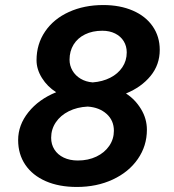

<svg xmlns="http://www.w3.org/2000/svg" viewBox="-20 -730 690 762"><path d="M52 -174Q52 -234 93 -285Q134 -336 203 -364Q168 -386 146.5 -420.5Q125 -455 125 -491Q125 -555 159 -605Q193 -655 253.5 -682.5Q314 -710 390 -710Q456 -710 507 -688Q558 -666 586 -625.5Q614 -585 614 -532Q614 -473 577.5 -428.5Q541 -384 480 -359Q516 -336 539.5 -297.5Q563 -259 563 -215Q563 -151 527 -99Q491 -47 427.5 -17.5Q364 12 285 12Q214 12 161.5 -11Q109 -34 80.5 -76Q52 -118 52 -174ZM289 -93Q330 -93 362.5 -108.5Q395 -124 413.5 -151Q432 -178 432 -211Q432 -252 403 -278Q374 -304 328 -307Q286 -305 253 -288.5Q220 -272 201.5 -244.5Q183 -217 183 -183Q183 -157 196 -136.5Q209 -116 233 -104.5Q257 -93 289 -93ZM348 -403Q387 -406 417.5 -421.5Q448 -437 465.5 -463Q483 -489 483 -522Q483 -547 471 -566.5Q459 -586 437 -597Q415 -608 386 -608Q347 -608 317.5 -593.5Q288 -579 272 -553Q256 -527 256 -493Q256 -470 267.5 -450Q279 -430 300 -417.5Q321 -405 348 -403Z"/></svg>

Font: Azeret Mono Medium
Style: Italic
Weight: 500
Italic angle: -12°
Designer: Martin Vácha
Foundry: Displaay
Version: Version 1.000; Glyphs 3.0.3, build 3074